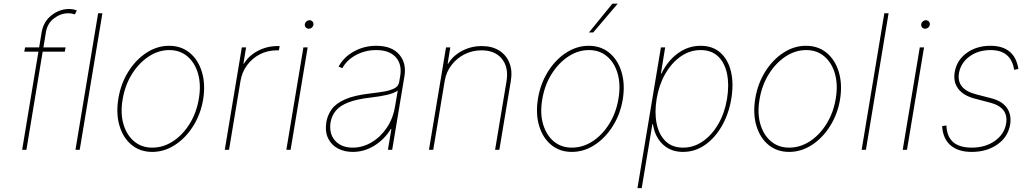

<svg xmlns="http://www.w3.org/2000/svg" viewBox="-20 -798 5490 1023"><path d="M329.5 -545.5 325.3 -522.7H207.4L120.7 0H98L184.7 -522.7H109.4L113.6 -545.5H188.6L201.7 -625Q211.3 -682.5 254.1 -716.3Q296.9 -750 348 -750Q360.8 -750 370.2 -748Q379.6 -746.1 389.2 -742.9L379.3 -721.6Q370.7 -723.7 362.6 -725.5Q354.4 -727.3 343.8 -727.3Q303.3 -727.3 267.6 -700.1Q231.9 -672.9 224.4 -625L211.3 -545.5Z M525.6 -727.3 404.8 0H382.1L502.8 -727.3Z M791.2 11.4Q726.6 11.4 681.3 -25.9Q636 -63.2 616.7 -127.8Q597.3 -192.5 610.8 -274.1Q624.3 -353.7 664.2 -417.1Q704.2 -480.5 760.8 -517.2Q817.5 -554 880.7 -554Q946 -554 991.3 -516.3Q1036.6 -478.7 1055.9 -414.1Q1075.3 -349.4 1062.5 -268.5Q1049 -188.9 1008.9 -125.5Q968.8 -62.1 911.9 -25.4Q855.1 11.4 791.2 11.4ZM791.2 -11.4Q850.1 -11.4 902.3 -45.6Q954.5 -79.9 991.1 -139.4Q1027.7 -198.9 1039.8 -274.1Q1051.8 -347.3 1035.2 -405.5Q1018.5 -463.8 978.7 -497.5Q938.9 -531.2 882.1 -531.2Q823.9 -531.2 771.7 -496.6Q719.5 -462 682.5 -402.5Q645.6 -343 633.5 -268.5Q620.7 -195.3 637.6 -137.1Q654.5 -78.8 694.4 -45.1Q734.4 -11.4 791.2 -11.4Z M1177.6 0 1268.5 -545.5H1291.2L1277 -458.8H1279.8Q1305.4 -501.4 1353.9 -527Q1402.3 -552.6 1458.8 -552.6H1470.2L1465.9 -529.8H1454.5Q1406.2 -529.8 1365.2 -508.9Q1324.2 -487.9 1296.7 -451Q1269.2 -414.1 1261.4 -366.5L1200.3 0Z M1505.7 0 1596.6 -545.5H1619.3L1528.4 0ZM1625.7 -644.9Q1615.1 -644.9 1608.8 -652.3Q1602.6 -659.8 1604.4 -670.5Q1605.8 -677.9 1612.9 -684.1Q1620 -690.3 1628.6 -690.3Q1639.2 -690.3 1645.4 -682.9Q1651.6 -675.4 1649.9 -664.8Q1648.4 -657 1641.3 -650.9Q1634.2 -644.9 1625.7 -644.9Z M1859.4 11.4Q1814.6 11.4 1780 -7.1Q1745.4 -25.6 1728.2 -61.1Q1710.9 -96.6 1718.8 -147.7Q1725.1 -184.7 1747 -215.4Q1768.8 -246.1 1816.9 -267.9Q1865.1 -289.8 1950.3 -299.7Q1988.6 -304 2023.1 -309.7Q2057.5 -315.3 2080.3 -326.7Q2103 -338.1 2106.5 -359.4L2112.2 -392Q2122.9 -454.9 2088.8 -493.1Q2054.7 -531.2 1984.4 -531.2Q1926.8 -531.2 1877.7 -505.3Q1828.5 -479.4 1804 -434.7L1784.1 -443.2Q1811.8 -494.3 1866.1 -524.1Q1920.5 -554 1984.4 -554Q2067.5 -554 2107.1 -507.6Q2146.7 -461.3 2134.9 -392L2069.6 0H2046.9L2065.3 -110.8H2062.5Q2028.4 -55.4 1974.8 -22Q1921.2 11.4 1859.4 11.4ZM1859.4 -11.4Q1911.2 -11.4 1959 -39.2Q2006.7 -67.1 2040.7 -117Q2074.6 -166.9 2085.2 -233L2099.4 -315.3Q2077.1 -300.4 2040 -292.1Q2002.8 -283.7 1956 -278.4Q1881.4 -269.9 1836.6 -252.5Q1791.9 -235.1 1769.9 -208.8Q1747.9 -182.5 1741.5 -147.7Q1731.9 -85.9 1765.3 -48.7Q1798.7 -11.4 1859.4 -11.4Z M2349.4 -366.5 2288.4 0H2265.6L2356.5 -545.5H2379.3L2365.1 -458.8H2367.9Q2393.5 -501.4 2441.9 -527Q2490.4 -552.6 2546.9 -552.6Q2601.6 -552.6 2639.6 -528.8Q2677.6 -505 2694.2 -463.1Q2710.9 -421.2 2701.7 -366.5L2640.6 0H2617.9L2679 -366.5Q2690.7 -438.9 2654.3 -484.4Q2617.9 -529.8 2545.5 -529.8Q2497.2 -529.8 2455.4 -508.9Q2413.7 -487.9 2385.5 -451Q2357.2 -414.1 2349.4 -366.5Z M3027 11.4Q2962.4 11.4 2917.1 -25.9Q2871.8 -63.2 2852.5 -127.8Q2833.1 -192.5 2846.6 -274.1Q2860.1 -353.7 2900 -417.1Q2940 -480.5 2996.6 -517.2Q3053.3 -554 3116.5 -554Q3181.8 -554 3227.1 -516.3Q3272.4 -478.7 3291.7 -414.1Q3311.1 -349.4 3298.3 -268.5Q3284.8 -188.9 3244.7 -125.5Q3204.5 -62.1 3147.7 -25.4Q3090.9 11.4 3027 11.4ZM3027 -11.4Q3085.9 -11.4 3138.1 -45.6Q3190.3 -79.9 3226.9 -139.4Q3263.5 -198.9 3275.6 -274.1Q3287.6 -347.3 3271 -405.5Q3254.3 -463.8 3214.5 -497.5Q3174.7 -531.2 3117.9 -531.2Q3059.7 -531.2 3007.5 -496.6Q2955.3 -462 2918.3 -402.5Q2881.4 -343 2869.3 -268.5Q2856.5 -195.3 2873.4 -137.1Q2890.3 -78.8 2930.2 -45.1Q2970.2 -11.4 3027 -11.4ZM3117.9 -625 3242.9 -778.4H3271.3L3140.6 -625Z M3376.4 204.5 3501.4 -545.5H3524.1L3501.4 -406.2H3504.3Q3537.3 -474.4 3592.2 -514.2Q3647 -554 3713.1 -554Q3777.7 -554 3818.7 -517Q3859.7 -480.1 3874.8 -416.2Q3889.9 -352.3 3876.4 -271.3Q3862.9 -191.1 3826.3 -127.1Q3789.8 -63.2 3736.5 -25.9Q3683.2 11.4 3619.3 11.4Q3554.3 11.4 3511.9 -28.4Q3469.5 -68.2 3458.8 -136.4H3456L3399.1 204.5ZM3478.7 -271.3Q3466.6 -197.4 3478.9 -138.7Q3491.1 -79.9 3526.5 -45.6Q3561.8 -11.4 3619.3 -11.4Q3676.8 -11.4 3725.7 -45.6Q3774.5 -79.9 3808.1 -138.7Q3841.6 -197.4 3853.7 -271.3Q3865.8 -345.2 3853.9 -403.9Q3842 -462.7 3806.6 -497Q3771.3 -531.2 3713.1 -531.2Q3655.5 -531.2 3606.7 -497Q3557.9 -462.7 3524.3 -403.9Q3490.8 -345.2 3478.7 -271.3Z M4184.7 11.4Q4120 11.4 4074.8 -25.9Q4029.5 -63.2 4010.1 -127.8Q3990.8 -192.5 4004.3 -274.1Q4017.8 -353.7 4057.7 -417.1Q4097.7 -480.5 4154.3 -517.2Q4210.9 -554 4274.1 -554Q4339.5 -554 4384.8 -516.3Q4430 -478.7 4449.4 -414.1Q4468.8 -349.4 4456 -268.5Q4442.5 -188.9 4402.3 -125.5Q4362.2 -62.1 4305.4 -25.4Q4248.6 11.4 4184.7 11.4ZM4184.7 -11.4Q4243.6 -11.4 4295.8 -45.6Q4348 -79.9 4384.6 -139.4Q4421.2 -198.9 4433.2 -274.1Q4445.3 -347.3 4428.6 -405.5Q4411.9 -463.8 4372.2 -497.5Q4332.4 -531.2 4275.6 -531.2Q4217.3 -531.2 4165.1 -496.6Q4112.9 -462 4076 -402.5Q4039.1 -343 4027 -268.5Q4014.2 -195.3 4031.1 -137.1Q4047.9 -78.8 4087.9 -45.1Q4127.8 -11.4 4184.7 -11.4Z M4714.5 -727.3 4593.7 0H4571L4691.8 -727.3Z M4789.8 0 4880.7 -545.5H4903.4L4812.5 0ZM4909.8 -644.9Q4899.1 -644.9 4892.9 -652.3Q4886.7 -659.8 4888.5 -670.5Q4889.9 -677.9 4897 -684.1Q4904.1 -690.3 4912.6 -690.3Q4923.3 -690.3 4929.5 -682.9Q4935.7 -675.4 4933.9 -664.8Q4932.5 -657 4925.4 -650.9Q4918.3 -644.9 4909.8 -644.9Z M5406.2 -430.4 5383.5 -426.1Q5366.8 -531.2 5258.5 -531.2Q5191.8 -531.2 5145.2 -496.8Q5098.7 -462.4 5089.5 -407.7Q5075.6 -322.8 5180.4 -295.5L5262.8 -274.1Q5320.3 -259.2 5345.3 -222.5Q5370.4 -185.7 5362.2 -134.9Q5351.2 -68.5 5294.6 -28.6Q5237.9 11.4 5157.7 11.4Q5084.5 11.4 5043.9 -24.5Q5003.2 -60.4 5000 -126.4L5022.7 -129.3Q5027 -11.4 5157.7 -11.4Q5230.1 -11.4 5280.9 -47.4Q5331.7 -83.5 5340.9 -140.6Q5354.4 -225.9 5254.3 -251.4L5173.3 -272.7Q5112.6 -288.7 5085.4 -325.3Q5058.2 -361.9 5066.8 -413.4Q5077.4 -476.9 5130.1 -515.4Q5182.9 -554 5257.1 -554Q5386.7 -554 5406.2 -430.4Z"/></svg>

Font: Inter Thin  BETA
Style: Italic
Weight: 100
Italic angle: -9.39999°
Designer: Rasmus Andersson
Foundry: rsms
Version: Version 3.011;git-f93a4a705